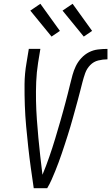

<svg xmlns="http://www.w3.org/2000/svg" viewBox="-20 -993 587 1013"><path d="M158 0Q150 -54 142.5 -108Q135 -162 129 -217Q123 -272 118 -326.5Q113 -381 111 -437Q109 -493 109.5 -549Q110 -605 120 -662L132 -735H193L181 -662Q173 -611 171 -561Q169 -511 170 -461.5Q171 -412 174.5 -363Q178 -314 182.5 -265.5Q187 -217 192.5 -168.5Q198 -120 204 -71Q214 -95 223 -118.5Q232 -142 240 -165.5Q248 -189 256 -213Q264 -237 271 -261Q278 -285 285 -308.5Q292 -332 299 -356Q306 -380 312.5 -404Q319 -428 325.5 -452Q332 -476 338 -500Q344 -524 350 -548.5Q356 -573 362.5 -597Q369 -621 380 -644Q391 -667 409 -686.5Q427 -706 449.5 -717.5Q472 -729 497 -732Q522 -735 547 -735V-680Q523 -680 498.5 -674Q474 -668 456 -649.5Q438 -631 429.5 -607Q421 -583 415 -559.5Q409 -536 403 -512.5Q397 -489 390.5 -465Q384 -441 377.5 -417.5Q371 -394 364.5 -370.5Q358 -347 351 -323.5Q344 -300 336.5 -276.5Q329 -253 321.5 -230Q314 -207 306 -183.5Q298 -160 289.5 -137Q281 -114 271.5 -90.5Q262 -67 252 -44.5Q242 -22 229 0ZM422 -800 310 -937 363 -973 466 -830ZM252 -800 140 -937 193 -973 296 -830Z"/></svg>

Font: Iosevka Curly Light Oblique
Style: Regular
Weight: 300
Italic angle: -9°
Monospace: yes
Designer: Belleve Invis
Foundry: Belleve Invis
Version: Version 11.1.0; ttfautohint (v1.8.3)